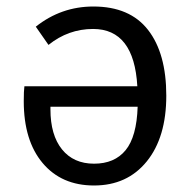

<svg xmlns="http://www.w3.org/2000/svg" viewBox="-20 -558 590 590"><path d="M267 -538Q379 -538 435 -466Q491 -394 491 -264Q491 -136 431 -62Q371 12 269 12Q169 12 111 -57Q53 -126 53 -247Q53 -279 55 -293H402Q392 -469 266 -469Q190 -469 129 -420L90 -476Q168 -538 267 -538ZM403 -230H135V-222Q135 -143 170.5 -99Q206 -55 269 -55Q332 -55 366 -96.5Q400 -138 403 -230Z"/></svg>

Font: FiraGO Book
Style: Regular
Weight: 350
Designer: bBox Type
Foundry: bBox Type GmbH
Version: Version 1.001;PS 001.001;hotconv 1.0.88;makeotf.lib2.5.64775